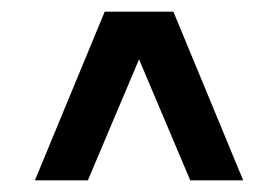

<svg xmlns="http://www.w3.org/2000/svg" viewBox="-20 -693 478 330"><path d="M40 -383 160 -673H278L398 -383H307L219 -591L131 -383Z"/></svg>

Font: Geist Med
Style: Regular
Weight: 400
Designer: Basement.studio, Andrés Briganti, Mateo Zaragoza
Foundry: Basement.studio, Vercel, Andrés Briganti, Guido Ferreyra, Mateo Zaragoza
Version: Version 1.401